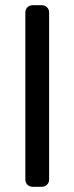

<svg xmlns="http://www.w3.org/2000/svg" viewBox="-20 -591 285 735"><path d="M168 97Q168 108 160 116Q152 124 141 124H104Q93 124 85 116Q77 108 77 97V-544Q77 -555 85 -563Q93 -571 104 -571H141Q152 -571 160 -563Q168 -555 168 -544Z"/></svg>

Font: Rubik
Style: Regular
Weight: 400
Designer: Hubert & Fischer
Foundry: Hubert & Fischer
Version: Version 1.002; ttfautohint (v1.6)